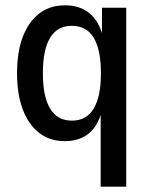

<svg xmlns="http://www.w3.org/2000/svg" viewBox="-20 -521 561 721"><path d="M358 180V-103H362Q348 -48 313 -19.5Q278 9 223 9Q167 9 127 -22Q87 -53 65.5 -110Q44 -167 44 -246Q44 -326 65.5 -382.5Q87 -439 127 -470Q167 -501 224 -501Q279 -501 314.5 -472.5Q350 -444 366 -387H363V-492H454V180ZM250 -68Q305 -68 332 -113.5Q359 -159 359 -246Q359 -334 332 -379Q305 -424 250 -424Q195 -424 168 -379Q141 -334 141 -246Q141 -159 168 -113.5Q195 -68 250 -68Z"/></svg>

Font: Nunito Sans 10pt Condensed SemiBold
Style: Regular
Weight: 600
Width: 3
Designer: Vernon Adams
Foundry: Vernon Adams
Version: Version 3.101;gftools[0.9.27]